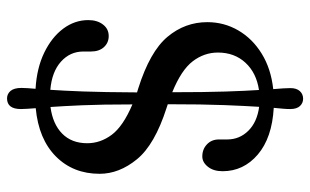

<svg xmlns="http://www.w3.org/2000/svg" viewBox="-192 -630 902 559"><g transform="rotate(90 259.5 -351.0)"><path d="M298 39.5Q298 80 267 80Q254 80 245.2 69.8Q236.5 59.5 236.5 38Q236.5 29.5 237.2 19.8Q238 10 239 -3Q179 -6.5 134 -28.2Q89 -50 64 -83.5Q39 -117 39 -156.5Q39 -182.5 51.8 -199.2Q64.5 -216 85.5 -216Q105 -216 117.8 -202Q130.5 -188 130.5 -164V-142Q130.5 -103.5 160 -77Q189.5 -50.5 242 -46Q244.5 -82 246.8 -141.5Q249 -201 249.5 -298.5Q244 -300 238 -302Q130.5 -336 87.8 -387Q45 -438 45 -503Q45 -552 69 -593.2Q93 -634.5 136.8 -661.5Q180.5 -688.5 240 -695Q238.5 -712 237.8 -723.5Q237 -735 237 -745Q237 -763 245.8 -772.5Q254.5 -782 268 -782Q280.5 -782 289.2 -772.8Q298 -763.5 298 -744.5Q298 -734.5 297 -723.2Q296 -712 294.5 -696.5Q382 -691.5 430.5 -650Q479 -608.5 479 -547.5Q479 -521 466 -504.8Q453 -488.5 436 -488.5Q415 -488.5 400.8 -502Q386.5 -515.5 386.5 -537V-561Q386.5 -597 361.2 -622.5Q336 -648 291.5 -654Q289 -615.5 286.5 -552.5Q284 -489.5 284 -388Q289 -386 294.5 -384.5Q402 -350 444.2 -298.2Q486.5 -246.5 486.5 -189.5Q486.5 -112.5 436 -62.2Q385.5 -12 295.5 -3.5Q296.5 10 297.2 20.2Q298 30.5 298 39.5ZM133.5 -534Q133.5 -494 158.8 -460.8Q184 -427.5 249 -401Q249 -496 247 -556Q245 -616 242.5 -653.5Q192.5 -646 163 -614Q133.5 -582 133.5 -534ZM397.5 -153.5Q397.5 -192 372.8 -225Q348 -258 284.5 -285Q284.5 -195 287 -138.2Q289.5 -81.5 292 -46.5Q341.5 -53 369.5 -80.5Q397.5 -108 397.5 -153.5Z"/></g></svg>

Font: Fraunces 144pt SuperSoft
Style: Regular
Weight: 400
Version: Version 1.000;[b76b70a41]